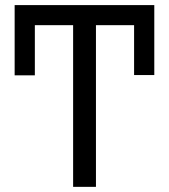

<svg xmlns="http://www.w3.org/2000/svg" viewBox="-20 -726 655 746"><path d="M264.1 0V-628.2H115.4V-433.3H36.9V-706.2H579.5V-434.4H501V-628.2H352.8V0Z"/></svg>

Font: FiraCode Nerd Font
Style: Regular
Weight: 400
Designer: Carrois Corporate, Edenspiekermann AG, Nikita Prokopov
Foundry: Carrois Corporate, Edenspiekermann AG, Nikita Prokopov
Version: Version 6.002;Nerd Fonts 3.4.0